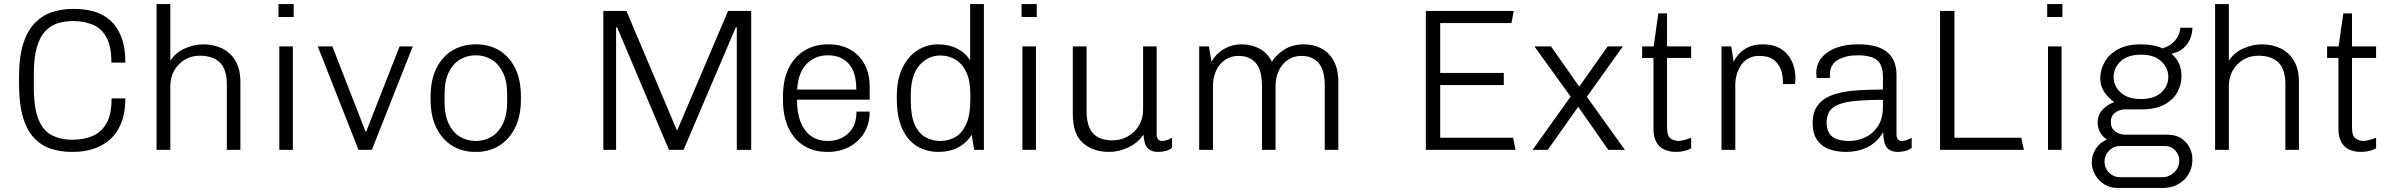

<svg xmlns="http://www.w3.org/2000/svg" viewBox="-20 -740 11814 948"><path d="M334 10Q279 10 231.5 -5.5Q184 -21 148.5 -58.5Q113 -96 93.5 -161Q74 -226 74 -326V-361Q74 -460 95 -525Q116 -590 153 -627.5Q190 -665 238 -680.5Q286 -696 341 -696H349Q398 -696 443 -683.5Q488 -671 523 -640.5Q558 -610 578.5 -558.5Q599 -507 599 -431H530Q530 -513 504.5 -557.5Q479 -602 436 -619Q393 -636 341 -636Q299 -636 263.5 -624.5Q228 -613 202 -584.5Q176 -556 161.5 -505Q147 -454 147 -376V-310Q147 -206 170.5 -149.5Q194 -93 237.5 -71.5Q281 -50 339 -50Q391 -50 434.5 -67.5Q478 -85 504.5 -129Q531 -173 531 -254H599Q599 -182 578 -131Q557 -80 520.5 -49Q484 -18 438 -4Q392 10 342 10Z M753 0V-720H821V-440Q847 -481 893 -501Q939 -521 984 -521Q1036 -521 1077.5 -500.5Q1119 -480 1143 -439Q1167 -398 1167 -334V0H1100V-323Q1100 -399 1065 -432Q1030 -465 967 -465Q925 -465 892 -445Q859 -425 840 -391.5Q821 -358 821 -315V0Z M1359 0V-511H1426V0ZM1355 -656V-720H1430V-656Z M1750 0 1549 -511H1621L1785 -90H1788L1953 -511H2018L1816 0Z M2325 10Q2262 10 2212.5 -20.5Q2163 -51 2134.5 -109Q2106 -167 2106 -248V-263Q2106 -346 2135 -403.5Q2164 -461 2214 -491Q2264 -521 2327 -521H2333Q2397 -521 2446.5 -490.5Q2496 -460 2524 -402.5Q2552 -345 2552 -263V-248Q2552 -167 2523 -109Q2494 -51 2444.5 -20.5Q2395 10 2331 10ZM2329 -44Q2372 -44 2407 -65Q2442 -86 2463 -129Q2484 -172 2484 -235V-276Q2484 -340 2463 -382.5Q2442 -425 2407 -446Q2372 -467 2329 -467Q2286 -467 2251 -446Q2216 -425 2195.5 -382.5Q2175 -340 2175 -276V-235Q2175 -172 2195.5 -129Q2216 -86 2251 -65Q2286 -44 2329 -44Z M2959 0V-686H3073L3322 -97H3324L3575 -686H3689V0H3618V-605H3613L3355 0H3283L3027 -605H3022V0Z M4063 10Q3999 10 3950 -20Q3901 -50 3873.5 -107.5Q3846 -165 3846 -247V-264Q3846 -347 3874.5 -404Q3903 -461 3953 -491Q4003 -521 4067 -521H4073Q4130 -521 4175.5 -496.5Q4221 -472 4247.5 -425Q4274 -378 4274 -312V-248H3915Q3915 -182 3933.5 -136.5Q3952 -91 3986 -67.5Q4020 -44 4068 -44Q4106 -44 4138 -60Q4170 -76 4189.5 -108Q4209 -140 4209 -189H4274Q4274 -127 4246 -82.5Q4218 -38 4171.5 -14Q4125 10 4069 10ZM3916 -298H4208Q4208 -384 4170.5 -425.5Q4133 -467 4067 -467Q4006 -467 3963.5 -425Q3921 -383 3916 -298Z M4613 10Q4557 10 4510.5 -16.5Q4464 -43 4436 -101.5Q4408 -160 4408 -254V-265Q4408 -347 4435.5 -404Q4463 -461 4509 -491Q4555 -521 4611 -521Q4665 -521 4706 -500Q4747 -479 4770 -442V-720H4838V0H4790L4778 -75Q4751 -33 4709.5 -11.5Q4668 10 4613 10ZM4623 -44Q4663 -44 4696.5 -63Q4730 -82 4750.5 -127Q4771 -172 4771 -249V-275Q4771 -342 4751 -384Q4731 -426 4697.5 -446Q4664 -466 4623 -466Q4562 -466 4519.5 -417.5Q4477 -369 4477 -270V-244Q4477 -168 4496.5 -124.5Q4516 -81 4549.5 -62.5Q4583 -44 4623 -44Z M5028 0V-511H5095V0ZM5024 -656V-720H5099V-656Z M5456 10Q5377 10 5327 -34Q5277 -78 5277 -175V-511H5345V-193Q5345 -115 5377.5 -81Q5410 -47 5472 -47Q5514 -47 5548.5 -66.5Q5583 -86 5603.5 -120Q5624 -154 5624 -196V-511H5691V-78Q5691 -60 5698.5 -52Q5706 -44 5717 -44Q5728 -44 5742 -48.5Q5756 -53 5767 -60V-10Q5754 0 5736.5 5Q5719 10 5699 10Q5669 10 5653.5 -2.5Q5638 -15 5632.5 -34.5Q5627 -54 5626 -76Q5600 -36 5553 -13Q5506 10 5456 10Z M5901 0V-511H5949L5962 -435Q5985 -476 6024 -498.5Q6063 -521 6109 -521Q6159 -521 6198.5 -500Q6238 -479 6260 -435Q6281 -470 6321.5 -495.5Q6362 -521 6418 -521Q6467 -521 6505 -500.5Q6543 -480 6565.5 -439Q6588 -398 6588 -334V0H6521V-316Q6521 -393 6491 -428.5Q6461 -464 6405 -464Q6368 -464 6339.5 -445Q6311 -426 6294.5 -392Q6278 -358 6278 -315V0H6211V-316Q6211 -393 6181 -428.5Q6151 -464 6095 -464Q6058 -464 6029.5 -445Q6001 -426 5985 -392Q5969 -358 5969 -315V0Z M7020 0V-686H7454L7443 -626H7091V-380H7405V-320H7091V-60H7451L7463 0Z M7547 0 7735 -263 7556 -511H7638L7777 -313H7778L7918 -511H7993L7815 -262L8003 0H7921L7773 -212H7772L7622 0Z M8255 10Q8223 10 8197.5 -1.5Q8172 -13 8158 -38.5Q8144 -64 8144 -104V-454H8088V-511H8145L8168 -674H8211V-511H8330V-454H8211V-112Q8211 -68 8229 -56Q8247 -44 8268 -44Q8279 -44 8298.5 -49.5Q8318 -55 8330 -60V-8Q8321 -2 8308 2Q8295 6 8281.5 8Q8268 10 8255 10Z M8480 0V-511H8528L8540 -435Q8540 -436 8547.5 -449Q8555 -462 8571.5 -479Q8588 -496 8615.5 -508.5Q8643 -521 8684 -521Q8739 -521 8774.5 -498Q8810 -475 8827.5 -437Q8845 -399 8845 -354Q8845 -344 8844 -335.5Q8843 -327 8843 -325H8783V-342Q8783 -368 8773 -396.5Q8763 -425 8738 -444.5Q8713 -464 8667 -464Q8633 -464 8610 -450Q8587 -436 8573.5 -414Q8560 -392 8554 -368Q8548 -344 8548 -325V0Z M9092 10Q9051 10 9014 -2.5Q8977 -15 8953.5 -46.5Q8930 -78 8930 -132Q8930 -187 8955.5 -220.5Q8981 -254 9027.5 -271Q9074 -288 9137.5 -293Q9201 -298 9277 -298V-358Q9277 -420 9247.5 -443.5Q9218 -467 9151 -467Q9095 -467 9055 -444.5Q9015 -422 9015 -370V-355H8950Q8949 -361 8948.5 -367Q8948 -373 8948 -380Q8948 -424 8975 -456Q9002 -488 9047.5 -504.5Q9093 -521 9150 -521H9157Q9251 -521 9297.5 -483Q9344 -445 9344 -369V-78Q9344 -60 9351 -52Q9358 -44 9369 -44Q9380 -44 9394.5 -48.5Q9409 -53 9419 -60V-10Q9406 0 9389 5Q9372 10 9351 10Q9321 10 9305 -3Q9289 -16 9284 -38Q9279 -60 9278 -87Q9248 -37 9201 -13.5Q9154 10 9092 10ZM9112 -44Q9152 -44 9190 -62Q9228 -80 9252.5 -117.5Q9277 -155 9277 -212V-247Q9192 -247 9129.5 -240.5Q9067 -234 9033 -210.5Q8999 -187 8999 -135Q8999 -88 9026 -66Q9053 -44 9112 -44Z M9559 0V-686H9630V-60H9960L9973 0Z M10092 0V-511H10159V0ZM10088 -656V-720H10163V-656Z M10434 188Q10399 188 10370.5 170.5Q10342 153 10325 123.5Q10308 94 10308 62Q10308 26 10328 -5.5Q10348 -37 10383 -51Q10361 -65 10349 -87.5Q10337 -110 10337 -135Q10337 -171 10359.5 -196.5Q10382 -222 10419 -236Q10388 -258 10369 -287Q10350 -316 10350 -354Q10350 -396 10372 -434.5Q10394 -473 10438.5 -497Q10483 -521 10549 -521Q10582 -521 10609.5 -516Q10637 -511 10658 -501Q10695 -513 10718.5 -539Q10742 -565 10746 -603H10805Q10805 -574 10793 -546.5Q10781 -519 10758.5 -500.5Q10736 -482 10705 -476L10704 -472Q10727 -453 10739 -426Q10751 -399 10751 -365Q10751 -321 10730 -283.5Q10709 -246 10665.5 -223Q10622 -200 10556 -200H10475Q10444 -200 10423 -183.5Q10402 -167 10402 -137Q10402 -108 10423 -91.5Q10444 -75 10475 -75H10681Q10738 -75 10771.5 -39Q10805 -3 10805 49Q10805 87 10786.5 119Q10768 151 10735 169.5Q10702 188 10659 188ZM10448 135H10656Q10690 135 10715 111Q10740 87 10740 52Q10740 24 10720 2.5Q10700 -19 10672 -19H10448Q10416 -19 10393.5 4Q10371 27 10371 58Q10371 90 10393.5 112.5Q10416 135 10448 135ZM10551 -251Q10616 -251 10651 -283Q10686 -315 10686 -360Q10686 -405 10651 -437.5Q10616 -470 10551 -470Q10486 -470 10451 -437.5Q10416 -405 10416 -360Q10416 -315 10451 -283Q10486 -251 10551 -251Z M10917 0V-720H10985V-440Q11011 -481 11057 -501Q11103 -521 11148 -521Q11200 -521 11241.5 -500.5Q11283 -480 11307 -439Q11331 -398 11331 -334V0H11264V-323Q11264 -399 11229 -432Q11194 -465 11131 -465Q11089 -465 11056 -445Q11023 -425 11004 -391.5Q10985 -358 10985 -315V0Z M11637 10Q11605 10 11579.5 -1.5Q11554 -13 11540 -38.5Q11526 -64 11526 -104V-454H11470V-511H11527L11550 -674H11593V-511H11712V-454H11593V-112Q11593 -68 11611 -56Q11629 -44 11650 -44Q11661 -44 11680.5 -49.5Q11700 -55 11712 -60V-8Q11703 -2 11690 2Q11677 6 11663.5 8Q11650 10 11637 10Z"/></svg>

Font: Chivo Medium ExtraLight
Style: Regular
Weight: 250
Version: Version 2.002